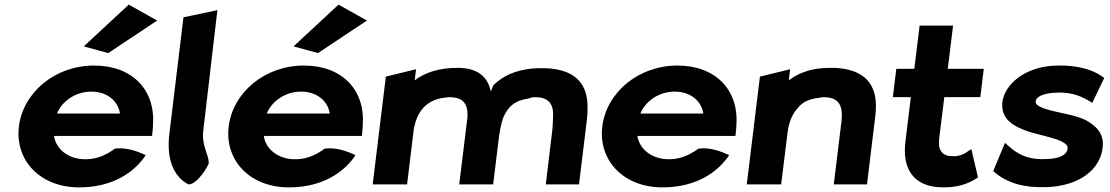

<svg xmlns="http://www.w3.org/2000/svg" viewBox="-20 -789 4808 832"><path d="M343 -588 449 -559 661 -700 538 -769ZM214 -200H639L640 -210C641 -222 643 -235 643 -247C654 -401 552 -505 388 -505C218 -505 80 -388 62 -241C44 -95 153 23 323 23C441 23 542 -21 605 -107L611 -117L602 -121C580 -131 528 -152 478 -145C433 -111 388 -97 342 -99C272 -102 222 -145 214 -200ZM500 -297H227C248 -349 305 -392 376 -392C443 -392 491 -353 500 -297Z M796 10H798C836 10 885 -74 885 -83C882 -127 853 -159 861 -224L922 -745L775 -714L714 -210C701 -104 729 -26 796 10Z M1252 -588 1358 -559 1570 -700 1447 -769ZM1123 -200H1548L1549 -210C1550 -222 1552 -235 1552 -247C1563 -401 1461 -505 1297 -505C1127 -505 989 -388 971 -241C953 -95 1062 23 1232 23C1350 23 1451 -21 1514 -107L1520 -117L1511 -121C1489 -131 1437 -152 1387 -145C1342 -111 1297 -97 1251 -99C1181 -102 1131 -145 1123 -200ZM1409 -297H1136C1157 -349 1214 -392 1285 -392C1352 -392 1400 -353 1409 -297Z M1777 -441 1783 -489 1652 -457 1595 10H1744L1773 -229C1782 -278 1800 -311 1826 -333C1846 -350 1874 -363 1910 -366C1915 -366 1920 -368 1925 -368C1985 -368 2008 -342 2006 -284L1970 10H2117L2142 -195C2146 -224 2151 -248 2159 -275C2179 -326 2211 -354 2270 -362C2277 -365 2286 -368 2298 -368C2353 -368 2376 -343 2377 -295C2376 -273 2376 -248 2373 -222L2345 10H2489L2522 -260C2525 -281 2526 -301 2526 -320C2529 -446 2449 -505 2285 -492C2213 -484 2162 -462 2118 -420C2115 -411 2110 -402 2107 -392C2094 -456 2050 -495 1964 -495C1881 -495 1823 -475 1777 -441Z M2742 -200H3167L3168 -210C3169 -222 3171 -235 3171 -247C3182 -401 3079 -505 2916 -505C2746 -505 2608 -388 2590 -241C2572 -95 2681 23 2851 23C2969 23 3070 -21 3133 -107L3140 -117L3130 -121C3108 -131 3057 -152 3007 -145C2960 -111 2916 -97 2871 -99C2801 -102 2750 -145 2742 -200ZM3028 -297H2755C2776 -349 2833 -392 2904 -392C2971 -392 3019 -353 3028 -297Z M3737 10 3771 -270C3773 -283 3774 -296 3775 -309C3783 -423 3727 -489 3597 -495H3596C3581 -495 3564 -495 3548 -494C3485 -490 3435 -469 3398 -441L3404 -489L3273 -457L3216 10H3365L3393 -216C3399 -263 3415 -298 3439 -323C3458 -347 3488 -361 3529 -365C3535 -366 3540 -368 3547 -368C3613 -368 3635 -336 3626 -260L3593 10Z M4218 -20 4189 -143 4177 -135C4160 -123 4142 -112 4110 -112C4063 -112 4043 -136 4050 -191L4072 -368H4228L4243 -491H4087L4110 -678H3965L3942 -491H3864L3849 -368H3927L3903 -171C3891 -67 3930 23 4068 23C4151 23 4193 -4 4218 -20Z M4284 -48C4342 6 4422 25 4512 22C4658 18 4747 -55 4758 -148C4767 -211 4727 -246 4682 -270C4623 -297 4536 -303 4490 -325C4474 -333 4467 -339 4468 -350C4470 -370 4500 -384 4548 -387C4607 -391 4652 -381 4704 -349L4713 -343L4765 -451L4760 -455C4701 -498 4617 -509 4540 -504C4418 -495 4336 -424 4324 -350C4314 -271 4374 -241 4436 -219C4484 -204 4547 -193 4582 -175C4598 -166 4608 -159 4606 -144C4603 -118 4572 -102 4519 -100C4453 -96 4402 -108 4345 -161L4335 -170Z"/></svg>

Font: Bluebird
Style: SfBdExtObl
Weight: 700
Designer: Jasper
Foundry: Cannot Into Space Fonts
Version: Version 0.98